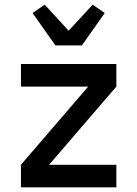

<svg xmlns="http://www.w3.org/2000/svg" viewBox="-20 -805 590 825"><path d="M70 0V-97L359 -433H70V-530H480V-433L191 -97H480V0ZM218 -610 120 -749 172 -785 275 -673 378 -785 430 -749 332 -610Z"/></svg>

Font: Lode
Style: Bold
Weight: 700
Monospace: yes
Designer: Belleve Invis
Foundry: Belleve Invis
Version: Version 29.2.0; ttfautohint (v1.8.3)